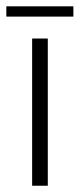

<svg xmlns="http://www.w3.org/2000/svg" viewBox="-43 -593 254 613"><path d="M59.6 -470H109.6V0H59.6ZM-22.8 -540V-572.8H191.3V-540Z"/></svg>

Font: Smooch Sans Thin
Style: Regular
Weight: 100
Designer: Robert E. Leuschke
Foundry: Robert E. Leuschke
Version: Version 1.010